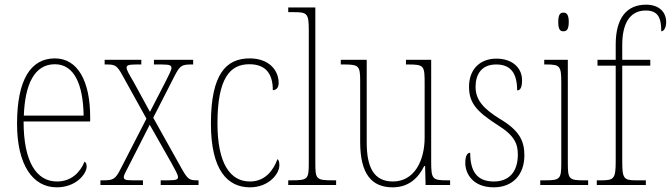

<svg xmlns="http://www.w3.org/2000/svg" viewBox="-20 -792 2872 822"><path d="M223 10C306 10 351 -48 351 -79C351 -91 347 -97 342 -100C324 -56 287 -15 224 -15C136 -15 81 -99 81 -272H366V-291C366 -446 312 -542 215 -542C111 -542 53 -450 53 -262C53 -88 119 10 223 10ZM338 -297H82C87 -431 127 -517 215 -517C299 -517 336 -428 338 -297Z M410 0H592V-20H547C515 -20 510 -24 510 -34C510 -44 521 -60 536 -91L621 -258L714 -94C731 -63 742 -44 742 -34C742 -25 738 -20 700 -20H668V0H830V-20H825C791 -20 784 -24 759 -68L636 -288L728 -468C751 -513 760 -516 802 -516H807V-536H639V-516H672C710 -516 714 -511 714 -501C714 -491 703 -472 688 -441L622 -313L551 -443C534 -472 522 -492 522 -502C522 -511 526 -516 564 -516H585V-536H428V-516H436C473 -516 481 -512 505 -468L607 -284L497 -70C474 -24 464 -20 422 -20H410Z M1050 10C1131 10 1176 -48 1176 -84C1176 -98 1174 -105 1168 -111C1151 -64 1116 -15 1050 -15C966 -15 911 -91 911 -264C911 -459 966 -517 1047 -517C1119 -517 1148 -475 1148 -406C1161 -406 1173 -415 1173 -436C1173 -494 1129 -542 1049 -542C950 -542 883 -478 883 -263C883 -62 955 10 1050 10Z M1214 0H1419V-20H1407C1334 -20 1330 -24 1330 -94V-760H1214V-740H1235C1295 -740 1302 -736 1302 -662V-94C1302 -24 1298 -20 1225 -20H1214Z M1661 10C1730 10 1771 -30 1796 -81H1800L1802 0H1907V-20H1896C1832 -20 1826 -24 1826 -99V-536H1718V-516H1726C1797 -516 1798 -511 1798 -431V-203C1798 -104 1754 -15 1662 -15C1581 -15 1550 -75 1550 -182V-536H1439V-516H1450C1517 -516 1522 -511 1522 -443V-184C1522 -46 1572 10 1661 10Z M2094 10C2174 10 2225 -43 2225 -127C2225 -187 2205 -233 2120 -283C2051 -326 2016 -363 2016 -420C2016 -474 2042 -516 2104 -516C2164 -516 2194 -482 2194 -405C2209 -405 2215 -420 2215 -449C2215 -500 2175 -541 2105 -541C2033 -541 1988 -493 1988 -421C1988 -353 2018 -316 2110 -257C2183 -212 2197 -176 2197 -130C2197 -57 2160 -15 2094 -15C2021 -15 1993 -60 1993 -138C1980 -138 1972 -124 1972 -94C1972 -50 2003 10 2094 10Z M2392 -658C2406 -658 2415 -666 2415 -698C2415 -729 2406 -738 2392 -738C2378 -738 2370 -729 2370 -698C2370 -666 2378 -658 2392 -658ZM2293 0H2498V-20H2480C2416 -20 2411 -25 2411 -95V-536H2310V-516H2319C2378 -516 2383 -509 2383 -437V-95C2383 -25 2378 -20 2313 -20H2293Z M2535 0H2745V-20H2703C2650 -20 2644 -28 2644 -102V-511H2764V-536H2644V-600C2644 -686 2673 -747 2745 -747C2799 -747 2811 -713 2811 -658C2822 -658 2832 -673 2832 -697C2832 -744 2798 -772 2746 -772C2663 -772 2616 -715 2616 -601V-536H2538V-511H2616V-102C2616 -28 2609 -20 2556 -20H2535Z"/></svg>

Font: Noto Serif Bengali Condensed Thin
Style: Regular
Weight: 100
Width: 3
Designer: Juan Bruce, Universal Thirst, Indian Type Foundry and the Monotype Design Team.
Foundry: Monotype Imaging Inc.
Version: Version 2.003